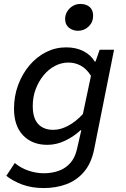

<svg xmlns="http://www.w3.org/2000/svg" viewBox="-20 -741 640 973"><path d="M202 212Q141 212 93.5 194.5Q46 177 12 150L55 85Q84 110 123.5 123.5Q163 137 202 137Q242 137 276.5 125Q311 113 335.5 86Q360 59 370 15L392 -81H388Q354 -49 310 -28Q266 -7 220 -7Q143 -7 97 -55Q51 -103 51 -190Q51 -254 72 -310.5Q93 -367 129.5 -410Q166 -453 213.5 -477Q261 -501 315 -501Q366 -501 403.5 -481.5Q441 -462 460 -429H464L485 -489H558L457 16Q443 86 406 129.5Q369 173 316.5 192.5Q264 212 202 212ZM250 -83Q287 -83 326 -104Q365 -125 400 -163L441 -357Q418 -393 389 -408.5Q360 -424 327 -424Q291 -424 258.5 -407Q226 -390 201 -359.5Q176 -329 161 -289.5Q146 -250 146 -204Q146 -142 173.5 -112.5Q201 -83 250 -83ZM375 -585Q349 -585 329.5 -600.5Q310 -616 310 -645Q310 -665 320.5 -682.5Q331 -700 348.5 -710.5Q366 -721 387 -721Q417 -721 434.5 -705.5Q452 -690 452 -661Q452 -629 429.5 -607Q407 -585 375 -585Z"/></svg>

Font: Source Code Pro ExtraLight Medium
Style: Italic
Weight: 500
Italic angle: -11°
Monospace: yes
Version: Version 1.016;hotconv 1.0.116;makeotfexe 2.5.65601